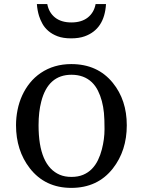

<svg xmlns="http://www.w3.org/2000/svg" viewBox="-20 -916 706 948"><path d="M59.1 -297.9Q59.1 -335.9 66.7 -373.5Q74.2 -411.1 89.6 -444.8Q105 -478.5 127.9 -506.8Q150.9 -535.2 181.2 -555.7Q246.1 -599.6 332 -599.6Q461.9 -599.6 537.1 -506.8Q606 -421.9 606 -297.4Q606 -171.9 537.1 -84Q461.9 11.7 332 11.7Q202.6 11.7 127 -85.4Q59.1 -173.3 59.1 -297.9ZM274.9 -53.2Q299.8 -42.5 332.8 -42.5Q365.7 -42.5 390.6 -53Q415.5 -63.5 433.6 -82Q451.7 -100.6 463.6 -125.2Q475.6 -149.9 482.9 -178.2Q496.1 -229 496.1 -278.6Q496.1 -328.1 493.2 -358.6Q490.2 -389.2 482.9 -416.7Q475.6 -444.3 463.6 -468.3Q451.7 -492.2 433.6 -509.8Q394.5 -546.9 333 -546.9Q217.3 -546.9 183.6 -414.1Q170.4 -363.8 170.4 -297.4Q170.4 -98.1 274.9 -53.2ZM398.4 -736.8Q370.1 -726.6 331.1 -726.6Q292 -726.6 264.6 -736.8Q237.3 -747.1 218.8 -763.2Q200.2 -779.3 189.5 -798.8Q178.7 -818.4 172.9 -836.9Q164.1 -865.7 162.1 -896H213.4Q221.2 -854 251.7 -829.6Q282.2 -805.2 332.5 -805.2Q382.8 -805.2 413.6 -829.6Q444.3 -854 452.1 -896H503.4Q496.1 -772 398.4 -736.8Z"/></svg>

Font: Metamorphous
Style: Regular
Weight: 400
Designer: James Grieshaber
Foundry: James Grieshaber
Version: Version 1.001